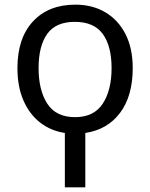

<svg xmlns="http://www.w3.org/2000/svg" viewBox="-20 -566 645 826"><path d="M259 240V6Q199 -3 153 -38.5Q107 -74 81 -133.5Q55 -193 55 -273Q55 -402 122 -474Q189 -546 304 -546Q377 -546 432.5 -513.5Q488 -481 519.5 -420Q551 -359 551 -273Q551 -153 496.5 -80.5Q442 -8 347 6V240ZM303 -62Q384 -62 422 -120Q460 -178 460 -273Q460 -368 422 -420Q384 -472 302 -472Q220 -472 183 -420Q146 -368 146 -273Q146 -178 183.5 -120Q221 -62 303 -62Z"/></svg>

Font: Go Noto Kurrent-Regular
Style: Regular
Weight: 400
Designer: Monotype Design Team
Foundry: Monotype Imaging Inc.
Version: Version 2.012; ttfautohint (v1.8.4.7-5d5b)